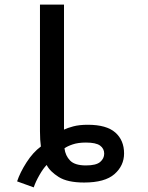

<svg xmlns="http://www.w3.org/2000/svg" viewBox="-20 -780 640 831"><path d="M54 5Q67 -34 95 -77.5Q123 -121 157 -146Q155 -161 154 -176Q153 -191 153 -212V-760H257V-219Q271 -226 297 -233Q323 -240 360 -240Q441 -240 479 -206.5Q517 -173 517 -116Q517 -63 475.5 -26.5Q434 10 344 10Q272 10 234 -14Q196 -38 182 -66Q167 -51 150.5 -22Q134 7 126 31ZM352 -64Q396 -64 413.5 -79Q431 -94 431 -115Q431 -137 413 -150Q395 -163 352 -163Q318 -163 294.5 -155Q271 -147 259 -138Q263 -106 283.5 -85Q304 -64 352 -64Z"/></svg>

Font: Noto Sans Mono Medium
Style: Regular
Weight: 500
Designer: Monotype Design Team
Foundry: Monotype Imaging Inc.
Version: Version 2.014